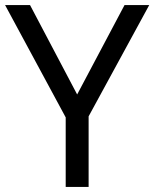

<svg xmlns="http://www.w3.org/2000/svg" viewBox="-20 -734 606 754"><path d="M283 -363 469 -714H566L328 -277V0H238V-273L0 -714H98Z"/></svg>

Font: Noto Sans Tai Tham
Style: Regular
Weight: 400
Designer: Monotype Design Team 2013. Revised by David WIlliams 2020
Foundry: Monotype Imaging Inc.
Version: Version 2.002